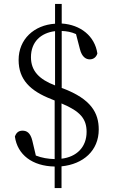

<svg xmlns="http://www.w3.org/2000/svg" viewBox="-20 -836 576 980"><path d="M294 -308C390 -268 422 -229 422 -163C422 -85 371 -35 294 -26ZM261 -400C180 -431 138 -474 138 -544C138 -622 188 -668 261 -677ZM295 -387V-678C320 -677 344 -673 368 -662L388 -585C398 -545 419 -533 438 -533C456 -533 471 -543 477 -563C464 -652 391 -710 295 -716V-816H261V-715C154 -708 75 -636 75 -530C75 -430 134 -372 242 -330L259 -323V-24C225 -25 194 -30 163 -42L145 -118C135 -159 116 -169 95 -169C75 -169 63 -159 56 -139C69 -46 145 12 259 14V124H294V13C405 2 484 -67 484 -175C484 -259 446 -330 301 -385Z"/></svg>

Font: Noto Serif CJK JP Light
Style: Regular
Weight: 300
Designer: Ryoko NISHIZUKA 西塚涼子 (kana & ideographs); Frank Grießhammer (Latin, Greek & Cyrillic); Wenlong ZHANG 张文龙 (bopomofo); San
Foundry: Adobe Systems Incorporated
Version: Version 1.001;PS 1.001;hotconv 16.6.54;makeotf.lib2.5.65590